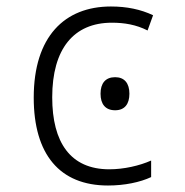

<svg xmlns="http://www.w3.org/2000/svg" viewBox="-20 -562 570 592"><path d="M313 10C364 10 412 0 446 -16V-67C410 -51 362 -40 317 -40C197 -40 141 -123 141 -262C141 -411 207 -492 325 -492C363 -492 400 -486 435 -468L452 -515C414 -533 371 -542 322 -542C179 -542 84 -449 84 -261C84 -86 164 10 313 10ZM335 -222C365 -222 379 -242 379 -273C379 -305 364 -324 335 -324C305 -324 290 -305 290 -273C290 -241 305 -222 335 -222Z"/></svg>

Font: Noto Sans Mono Condensed Light
Style: Regular
Weight: 300
Width: 3
Designer: Monotype Design Team
Foundry: Monotype Imaging Inc.
Version: Version 2.014